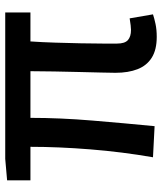

<svg xmlns="http://www.w3.org/2000/svg" viewBox="36 -626 605 716"><g transform="rotate(-90 338.0 -268.5)"><path d="M558 14Q510 14 480.5 -4.5Q451 -23 437.5 -57.5Q424 -92 424 -140Q424 -159 425 -194.5Q426 -230 427 -275.5Q428 -321 429 -368.5Q430 -416 430 -457H256Q256 -347 246 -227Q236 -107 225 6L109 0Q129 -115 138.5 -234Q148 -353 148 -457H23V-544L103 -551H649V-457H541Q538 -414 536.5 -364.5Q535 -315 534 -269Q533 -223 533 -187Q533 -151 533 -134Q533 -105 546 -93.5Q559 -82 584 -82Q597 -82 627 -87L642 0Q627 5 606 9.5Q585 14 558 14Z"/></g></svg>

Font: Noto Sans SC Medium
Style: Regular
Weight: 500
Designer: Ryoko NISHIZUKA  (kana, bopomofo & ideographs); Paul D. Hunt (Latin, Greek & Cyrillic); Sandoll Communications , Soo-you
Foundry: Adobe
Version: Version 2.004-H2;hotconv 1.0.118;makeotfexe 2.5.65603